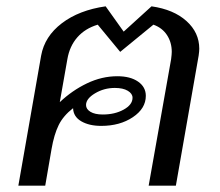

<svg xmlns="http://www.w3.org/2000/svg" viewBox="-20 -587 695 607"><path d="M610 -433Q610 -425 608 -411L536 0H450L521 -400Q523 -416 523 -423Q523 -453 508 -476Q493 -499 465 -509L360 -423L289 -509Q249 -497 224.5 -469Q200 -441 193 -400L169 -264Q208 -301 255 -323.5Q302 -346 351 -346Q392 -346 416.5 -329Q441 -312 441 -284Q441 -244 400 -216.5Q359 -189 300 -189Q262 -189 237 -203.5Q212 -218 211 -245Q180 -221 165.5 -191.5Q151 -162 143 -116L123 0H38L110 -411Q121 -472 175.5 -513.5Q230 -555 314 -567L371 -487L459 -567Q529 -557 569.5 -520.5Q610 -484 610 -433ZM252 -255Q252 -242 266 -233.5Q280 -225 305 -225Q343 -225 371 -240.5Q399 -256 399 -278Q399 -291 384 -300Q369 -309 343 -309Q309 -309 280.5 -292Q252 -275 252 -255Z"/></svg>

Font: KoHo Medium
Style: Italic
Weight: 500
Italic angle: -10°
Designer: Cadson Demak & Katatrad Team
Foundry: Cadson Demak Co.,Ltd.
Version: Version 1.000